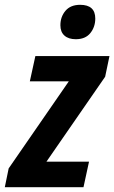

<svg xmlns="http://www.w3.org/2000/svg" viewBox="-54 -778 475 798"><path d="M-34 0 -18 -78 232 -440H70L93 -545H401L383 -459L139 -106H316L293 0ZM261 -615Q231 -615 214 -630Q197 -645 197 -673Q197 -708 218 -733Q239 -758 279 -758Q342 -758 342 -701Q342 -666 321.5 -640.5Q301 -615 261 -615Z"/></svg>

Font: Noto Sans Condensed
Style: Bold Italic
Weight: 700
Width: 3
Italic angle: -12°
Designer: Monotype Design Team
Foundry: Monotype Imaging Inc.
Version: Version 2.013; ttfautohint (v1.8.4.7-5d5b)